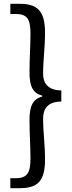

<svg xmlns="http://www.w3.org/2000/svg" viewBox="-20 -812 378 1002"><path d="M34 170H84C172 170 215 137 215 22C215 -60 205 -119 205 -194C205 -239 225 -282 300 -282V-340C225 -341 205 -384 205 -426C205 -502 215 -561 215 -642C215 -758 172 -792 84 -792H34V-739H63C123 -739 139 -710 139 -637C139 -569 134 -511 134 -434C134 -362 151 -326 200 -313V-308C151 -295 134 -258 134 -187C134 -111 139 -52 139 16C139 88 123 118 63 118H34Z"/></svg>

Font: Noto Sans CJK SC
Style: Regular
Weight: 400
Designer: Ryoko NISHIZUKA 西塚涼子 (kana, bopomofo & ideographs); Paul D. Hunt (Latin, Greek & Cyrillic); Sandoll Communications 산돌커뮤니
Foundry: Adobe
Version: Version 2.004;hotconv 1.0.118;makeotfexe 2.5.65603